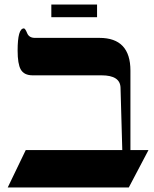

<svg xmlns="http://www.w3.org/2000/svg" viewBox="-20 -831 681 851"><path d="M638.2 -166 550.8 0H14.2L94.2 -166H522L514.2 -442.9Q512.2 -497.1 430.2 -497.1H125Q86.4 -497.1 71.8 -523.4Q58.1 -547.9 58.1 -606.9Q58.1 -705.1 85.9 -705.1Q91.8 -705.1 100.3 -684.1Q108.9 -663.1 134.8 -663.1H420.9Q558.1 -663.1 558.1 -518.1V-166ZM410.2 -754.9H207.5V-811H410.2Z"/></svg>

Font: Ezra SIL SR
Style: Regular
Weight: 400
Designer: Development by SIL's NRSI team. OpenType tables by Ralph Hancock ( hancock@dircon.co.uk ).
Foundry: Development by SIL's NRSI team.
Version: Version 2.51; 2007